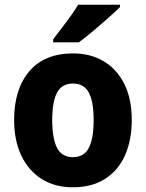

<svg xmlns="http://www.w3.org/2000/svg" viewBox="-20 -786 620 816"><path d="M540 -276Q540 -191 511.5 -126.5Q483 -62 427 -26Q371 10 289 10Q212 10 156 -26Q100 -62 70 -126Q40 -190 40 -276Q40 -407 104.5 -483Q169 -559 291 -559Q364 -559 420 -526Q476 -493 508 -430Q540 -367 540 -276ZM202 -275Q202 -197 222.5 -157.5Q243 -118 290 -118Q337 -118 357.5 -157.5Q378 -197 378 -276Q378 -354 357.5 -392.5Q337 -431 290 -431Q243 -431 222.5 -392.5Q202 -354 202 -275ZM490 -756Q472 -738 440.5 -710Q409 -682 375 -653.5Q341 -625 315 -606H206V-619Q231 -652 261.5 -692Q292 -732 312 -766H490Z"/></svg>

Font: Noto Sans Kannada SemiCondensed ExtraBold
Style: Regular
Weight: 800
Width: 4
Designer: Jelle Bosma - Monotype Design Team
Foundry: Monotype Imaging Inc.
Version: Version 2.005; ttfautohint (v1.8.4.7-5d5b)